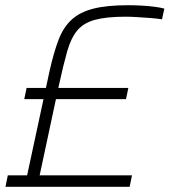

<svg xmlns="http://www.w3.org/2000/svg" viewBox="-20 -716 650 736"><path d="M1 0 10 -44H84L170 -444Q186 -515 204.5 -563.5Q223 -612 255 -641Q287 -670 338.5 -683Q390 -696 471 -696Q497 -696 523.5 -694.5Q550 -693 573 -690Q596 -687 610 -683L601 -642Q582 -645 556 -647Q530 -649 504.5 -650.5Q479 -652 462 -652Q388 -652 344 -640Q300 -628 276 -599Q252 -570 237.5 -519Q223 -468 206 -390L132 -44H486L477 0ZM73 -336 82 -379H472L463 -336Z"/></svg>

Font: Saira Thin ExtraLight
Style: Italic
Weight: 250
Italic angle: -12°
Version: Version 1.101